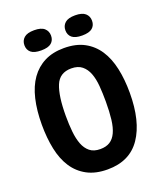

<svg xmlns="http://www.w3.org/2000/svg" viewBox="-158 -968 916 1083"><g transform="rotate(-20 300.0 -426.0)"><path d="M36 -350Q36 -435 52 -503Q68 -571 101 -617.5Q134 -664 183.5 -689Q233 -714 300 -714Q372 -714 422 -687Q472 -660 503.5 -612Q535 -564 549.5 -497Q564 -430 564 -350Q564 -179 498.5 -82.5Q433 14 300 14Q228 14 177.5 -13Q127 -40 95.5 -88Q64 -136 50 -203Q36 -270 36 -350ZM180 -350Q180 -299 184.5 -255Q189 -211 201.5 -178.5Q214 -146 237.5 -127Q261 -108 300 -108Q335 -108 358 -122.5Q381 -137 395 -167Q409 -197 414.5 -242.5Q420 -288 420 -350Q420 -399 416.5 -443Q413 -487 400.5 -520Q388 -553 364 -572.5Q340 -592 300 -592Q230 -592 205 -531Q180 -470 180 -350ZM97 -805Q97 -832 116 -849Q135 -866 177 -866Q219 -866 238 -849Q257 -832 257 -805Q257 -777 238 -761Q219 -745 177 -745Q135 -745 116 -761Q97 -777 97 -805ZM343 -805Q343 -832 362 -849Q381 -866 423 -866Q465 -866 484 -849Q503 -832 503 -805Q503 -777 484 -761Q465 -745 423 -745Q381 -745 362 -761Q343 -777 343 -805Z"/></g></svg>

Font: PT Mono
Style: Bold
Weight: 700
Monospace: yes
Designer: A.Korolkova, I.Chaeva
Foundry: ParaType Ltd
Version: Version 1.000 OFL